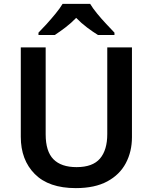

<svg xmlns="http://www.w3.org/2000/svg" viewBox="-20 -958 786 988"><path d="M659 -252Q659 -178 627.5 -118.5Q596 -59 532 -24.5Q468 10 370 10Q231 10 159 -62.5Q87 -135 87 -254V-714H215V-267Q215 -179 255 -138.5Q295 -98 374 -98Q457 -98 494.5 -142Q532 -186 532 -268V-714H659ZM444 -938Q457 -916 479.5 -888.5Q502 -861 526.5 -835Q551 -809 569 -790V-778H484Q458 -794 428 -816.5Q398 -839 372 -866Q346 -839 317 -817Q288 -795 262 -778H178V-790Q197 -809 220.5 -835Q244 -861 266.5 -888.5Q289 -916 302 -938Z"/></svg>

Font: Noto Sans Medefaidrin SemiBold
Style: Regular
Weight: 600
Designer: Dalton Maag Ltd
Foundry: Dalton Maag Ltd
Version: Version 1.002; ttfautohint (v1.8.4.7-5d5b)